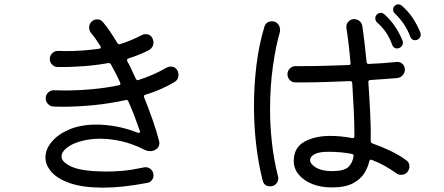

<svg xmlns="http://www.w3.org/2000/svg" viewBox="-20 -844 2040 883"><path d="M796 -520Q801 -510 801 -500Q801 -478 783 -467Q721 -430 648 -408Q639 -405 643 -396Q665 -341 683 -289.5Q701 -238 712 -194Q713 -191 713 -185Q713 -165 694 -155Q684 -149 671 -149Q657 -149 645 -155Q590 -183 538.5 -194.5Q487 -206 441 -206Q393 -206 354 -195Q312 -184 287.5 -164.5Q263 -145 263 -124Q263 -98 310 -77Q357 -56 466 -55Q505 -55 545 -58.5Q585 -62 641 -74Q658 -78 672 -67Q686 -56 686 -37Q686 -25 678 -15Q670 -5 658 -3Q600 8 549 13.5Q498 19 455 19Q362 19 303.5 -1Q245 -21 217 -53Q189 -85 189 -120Q189 -157 217.5 -191.5Q246 -226 298.5 -248.5Q351 -271 424 -271Q466 -271 513.5 -262.5Q561 -254 613 -234Q615 -233 618 -233Q627 -233 623 -242Q612 -274 599 -308.5Q586 -343 570 -378Q567 -386 559 -384Q487 -368 411.5 -360.5Q336 -353 265 -353Q255 -353 245 -353.5Q235 -354 225 -354Q211 -355 200.5 -366Q190 -377 190 -391Q190 -407 201 -418Q212 -429 228 -429Q239 -429 250.5 -428.5Q262 -428 273 -428Q413 -428 527 -452Q536 -454 533 -463Q523 -486 512 -507Q501 -528 490 -548Q486 -555 478 -554Q423 -544 363.5 -539.5Q304 -535 245 -536Q230 -536 219.5 -547Q209 -558 209 -572Q209 -588 220 -599Q231 -610 247 -610Q256 -610 265 -609.5Q274 -609 282 -609Q324 -609 363 -612Q402 -615 437 -620Q447 -622 442 -632Q431 -649 420.5 -664Q410 -679 399 -692Q390 -703 390 -717Q390 -735 402 -745Q412 -755 427 -755Q443 -755 453 -743Q470 -723 486.5 -698.5Q503 -674 520 -646Q524 -639 532 -641Q558 -649 583 -659.5Q608 -670 633 -683Q641 -687 650 -687Q672 -687 681 -668Q686 -658 686 -649Q686 -627 666 -614Q624 -592 570 -575Q562 -572 565 -563Q576 -544 585.5 -523Q595 -502 605 -481Q610 -473 617 -476Q688 -499 746 -533Q756 -538 765 -538Q786 -538 796 -520Z M1913 -695Q1915 -689 1915 -686Q1915 -669 1899 -661Q1893 -659 1889 -659Q1873 -659 1867 -675Q1855 -707 1837 -733.5Q1819 -760 1795 -783Q1788 -790 1788 -800Q1788 -810 1794 -816Q1802 -824 1812 -824Q1820 -824 1829 -817Q1859 -790 1878 -761.5Q1897 -733 1913 -695ZM1714 -741Q1706 -749 1706 -760Q1706 -769 1712 -776Q1720 -785 1731 -785Q1741 -785 1748 -778Q1800 -732 1831 -658Q1833 -652 1833 -649Q1833 -631 1816 -623Q1810 -621 1807 -621Q1790 -621 1784 -637Q1772 -670 1755.5 -694.5Q1739 -719 1714 -741ZM1847 -108Q1863 -98 1863 -78Q1863 -66 1855 -55Q1845 -40 1825 -40Q1811 -40 1803 -47Q1778 -65 1749.5 -81Q1721 -97 1689 -109Q1688 -109 1687.5 -109.5Q1687 -110 1686 -110Q1681 -110 1678 -102Q1673 -77 1656.5 -49Q1640 -21 1604 -1.5Q1568 18 1506 18Q1455 18 1415.5 2Q1376 -14 1353.5 -41.5Q1331 -69 1331 -103Q1331 -165 1379.5 -192Q1428 -219 1499 -219Q1523 -219 1548.5 -216.5Q1574 -214 1600 -209H1602Q1610 -209 1610 -217Q1610 -271 1607 -335Q1604 -399 1600 -462Q1599 -471 1590 -471Q1538 -469 1482.5 -467Q1427 -465 1372 -465H1339Q1323 -465 1312.5 -476Q1302 -487 1302 -503Q1302 -518 1313 -529Q1324 -540 1340 -540H1380Q1429 -540 1481 -541.5Q1533 -543 1584 -545Q1594 -545 1592 -554Q1588 -602 1583 -643.5Q1578 -685 1573 -715Q1571 -732 1581.5 -744Q1592 -756 1608 -756Q1622 -756 1633 -747.5Q1644 -739 1646 -725Q1651 -694 1656 -651Q1661 -608 1666 -558Q1668 -549 1676 -550Q1748 -553 1803 -559Q1819 -561 1830.5 -550.5Q1842 -540 1842 -524Q1842 -509 1832 -498Q1822 -487 1807 -485Q1781 -483 1749 -480.5Q1717 -478 1682 -476Q1673 -474 1674 -466Q1679 -396 1682.5 -325Q1686 -254 1685 -195Q1685 -187 1694 -184Q1736 -169 1776 -150Q1816 -131 1847 -108ZM1231 -746Q1248 -746 1258 -734Q1268 -722 1268 -706Q1268 -704 1268 -701Q1268 -698 1267 -696Q1248 -631 1235 -538.5Q1222 -446 1222 -340Q1222 -266 1230.5 -188.5Q1239 -111 1258 -35Q1259 -32 1259.5 -29.5Q1260 -27 1260 -25Q1260 -9 1249.5 2Q1239 13 1222 13Q1195 13 1188 -14Q1168 -92 1158 -179.5Q1148 -267 1148 -356Q1148 -451 1159.5 -545Q1171 -639 1196 -721Q1204 -746 1231 -746ZM1506 -57Q1562 -57 1582 -76Q1602 -95 1606 -126V-128Q1606 -134 1599 -136Q1574 -141 1547 -143.5Q1520 -146 1491 -146Q1446 -146 1426 -134.5Q1406 -123 1406 -108Q1406 -90 1433 -73.5Q1460 -57 1506 -57Z"/></svg>

Font: Kiwi Maru
Style: Regular
Weight: 400
Designer: Hiroki-Chan
Version: Version 1.100